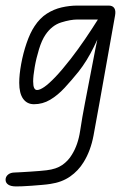

<svg xmlns="http://www.w3.org/2000/svg" viewBox="-78 -370 499 689"><path d="M-58 275Q-58 264 -49 256.5Q-40 249 -24 249Q-18 249 -3.5 248Q11 247 29.5 246Q48 245 64 243.5Q80 242 89 241Q124 237 145.5 222Q167 207 180 185Q202 150 209.5 100Q217 50 227 -1L265 -198L297 -350H312Q326 -350 332 -341Q338 -332 335 -315L279 -1Q268 62 257.5 117Q247 172 222 212Q203 243 173.5 263.5Q144 284 103 290Q91 292 73 293.5Q55 295 36 296.5Q17 298 2 298.5Q-13 299 -20 299Q-39 299 -48.5 292.5Q-58 286 -58 275ZM-9 -73Q-9 -102 -2 -140.5Q5 -179 17.5 -215.5Q30 -252 46 -276Q65 -305 90 -321Q115 -337 143.5 -343.5Q172 -350 200 -350H312V-300H200Q175 -300 141.5 -289.5Q108 -279 85 -245Q72 -226 62 -193.5Q52 -161 46.5 -129Q41 -97 41 -78Q41 -62 44.5 -54.5Q48 -47 55 -47Q65 -47 81 -58Q97 -69 120.5 -93.5Q144 -118 176 -159Q203 -194 227.5 -230Q252 -266 274 -301H304Q285 -255 259.5 -203Q234 -151 204 -113Q179 -82 154 -55Q129 -28 102 -12Q75 4 44 4Q19 4 5 -15.5Q-9 -35 -9 -73Z"/></svg>

Font: Edu QLD Beginners
Style: Regular
Weight: 400
Designer: Tina and Corey Anderson
Foundry: Google for Education
Version: Version 1.001